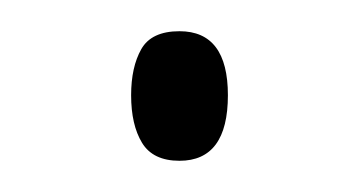

<svg xmlns="http://www.w3.org/2000/svg" viewBox="-20 -399 229 123"><path d="M64 -338Q64 -356 70.5 -367.5Q77 -379 95 -379Q126 -379 126 -338Q126 -296 95 -296Q78 -296 71 -307.5Q64 -319 64 -338Z"/></svg>

Font: Noto Sans Arabic UI XCn XLt
Style: Regular
Weight: 200
Width: 2
Designer: Monotype Design Team, Nadine Chahine and Nizar Qandah
Foundry: Monotype Imaging Inc.
Version: Version 2.010; ttfautohint (v1.8.4.7-5d5b)